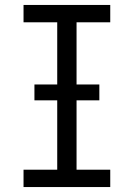

<svg xmlns="http://www.w3.org/2000/svg" viewBox="-20 -755 540 775"><path d="M75 0V-70H211V-665H75V-735H425V-665H289V-70H425V0ZM119 -350V-414H381V-350Z"/></svg>

Font: Iosevka www.saffi
Style: Regular
Weight: 400
Monospace: yes
Designer: Belleve Invis
Foundry: Belleve Invis
Version: Version 22.0.2; ttfautohint (v1.8.3)